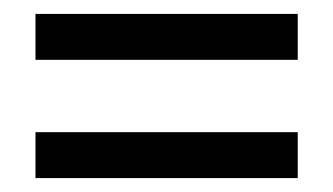

<svg xmlns="http://www.w3.org/2000/svg" viewBox="-20 -424 479 276"><path d="M408 -168H31V-234H408ZM408 -338H31V-404H408Z"/></svg>

Font: Ekushey Lal Sabuj
Style: Regular
Weight: 400
Designer: Al Mamun Sumon
Foundry: Al Mamun Sumon
Version: Version 1.0